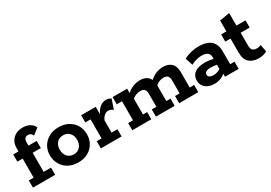

<svg xmlns="http://www.w3.org/2000/svg" viewBox="11 -1287 2804 1990"><g transform="rotate(-30 1413.5 -291.5)"><path d="M20 0V-86H78V-314H15V-400H78V-440Q78 -486 98 -520.5Q118 -555 153.5 -574Q189 -593 236 -593Q288 -593 322.5 -572.5Q357 -552 372 -518L300 -461Q292 -479 279.5 -489Q267 -499 247 -499Q224 -499 211 -485Q198 -471 198 -445V-400H296V-314H198V-86H286V0Z M561 10Q494 10 444.5 -17.5Q395 -45 367 -93Q339 -141 339 -201Q339 -261 367 -308Q395 -355 445 -382.5Q495 -410 561 -410Q627 -410 677 -382.5Q727 -355 754.5 -308Q782 -261 782 -201Q782 -141 754.5 -93Q727 -45 677 -17.5Q627 10 561 10ZM561 -86Q608 -86 636.5 -118Q665 -150 665 -201Q665 -251 636.5 -282.5Q608 -314 561 -314Q513 -314 485 -282.5Q457 -251 457 -201Q457 -150 485 -118Q513 -86 561 -86Z M833 0V-86H891V-314H828V-400H1002V-280L993 -292Q1019 -353 1053.5 -381.5Q1088 -410 1127 -410Q1161 -410 1188 -392L1149 -278Q1135 -290 1121.5 -295.5Q1108 -301 1095 -301Q1068 -301 1046.5 -283Q1025 -265 1011 -233V-86H1081V0Z M1209 0V-86H1267V-314H1204V-400H1378V-337L1365 -335Q1403 -374 1446.5 -392Q1490 -410 1534 -410Q1587 -410 1617 -388.5Q1647 -367 1660 -329L1643 -336Q1681 -375 1724.5 -392.5Q1768 -410 1812 -410Q1874 -410 1910 -376Q1946 -342 1946 -271V-86H1999V0H1770V-86H1825V-240Q1825 -278 1809.5 -294.5Q1794 -311 1760 -311Q1735 -311 1708 -300.5Q1681 -290 1656 -265L1662 -316Q1664 -305 1665 -291Q1666 -277 1666 -271V-86H1716V0H1492V-86H1547V-240Q1547 -278 1531.5 -294.5Q1516 -311 1482 -311Q1456 -311 1429 -300.5Q1402 -290 1376 -265L1387 -296V-86H1437V0Z M2194 10Q2122 10 2083.5 -24Q2045 -58 2045 -112Q2045 -168 2086 -200Q2127 -232 2209 -232Q2237 -232 2269.5 -227Q2302 -222 2326 -215L2309 -203V-242Q2309 -275 2286 -293Q2263 -311 2217 -311Q2183 -311 2150.5 -302Q2118 -293 2088 -276L2059 -366Q2100 -388 2147.5 -399Q2195 -410 2237 -410Q2333 -410 2381.5 -367Q2430 -324 2430 -241V-86H2482V0H2319V-66L2337 -52Q2309 -24 2272 -7Q2235 10 2194 10ZM2227 -73Q2254 -73 2280 -83.5Q2306 -94 2320 -110L2309 -78V-171L2326 -143Q2304 -151 2281 -154Q2258 -157 2236 -157Q2201 -157 2182 -146Q2163 -135 2163 -114Q2163 -94 2180 -83.5Q2197 -73 2227 -73Z M2720 10Q2650 10 2608 -27Q2566 -64 2566 -145V-314H2503V-400H2566V-530L2686 -550V-400H2795V-314H2687V-161Q2687 -119 2704.5 -104Q2722 -89 2754 -89Q2768 -89 2780.5 -92.5Q2793 -96 2803 -100L2819 -14Q2802 -4 2776 3Q2750 10 2720 10Z"/></g></svg>

Font: Rokkitt
Style: Bold
Weight: 700
Designer: Vernon Adams
Foundry: Vernon Adams
Version: Version 3.103